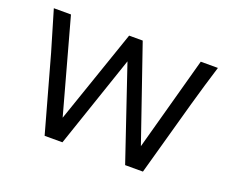

<svg xmlns="http://www.w3.org/2000/svg" viewBox="-88 -637 929 777"><g transform="rotate(20 376.5 -249.0)"><path d="M406.2 -498 545.4 -93.8 656.2 -498H730Q704.1 -414.6 678.7 -324.7L588.4 0H511.7L377 -397.9L241.7 0H165L74.7 -324.7L23.4 -498H97.2L208.5 -93.8L347.7 -498Z"/></g></svg>

Font: Lesson One Light
Style: Regular
Weight: 300
Designer: But Ko, Victor Gaultney, Annie Olsen, Julie Remington, Don Collingsworth, Eric Hays, Becca Hirsbrunner
Version: Version 1.100